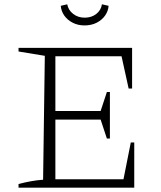

<svg xmlns="http://www.w3.org/2000/svg" viewBox="-20 -871 745 891"><path d="M587 -210H603V0H66V-17Q96 -25 124 -30Q152 -35 180 -37L188 -612L66 -632V-649H593V-460H577L544 -610H216L237 -631V-356H447L476 -444H490V-228H476L447 -316H237V-18L216 -39H553ZM372 -753Q342 -753 317.5 -765.5Q293 -778 278.5 -798.5Q264 -819 262 -844L292 -851Q297 -824 319.5 -806.5Q342 -789 373 -789Q405 -789 427 -806.5Q449 -824 453 -851L484 -844Q482 -819 467.5 -798.5Q453 -778 428.5 -765.5Q404 -753 372 -753Z"/></svg>

Font: Piazzolla Thin Thin
Style: Regular
Weight: 250
Version: Version 2.005